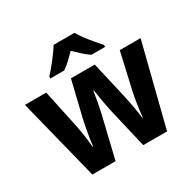

<svg xmlns="http://www.w3.org/2000/svg" viewBox="-165 -941 1128 1117"><g transform="rotate(-30 398.5 -383.0)"><path d="M426 -269Q418 -306 410.5 -350Q403 -394 399 -420H396Q392 -393 384 -348.5Q376 -304 367 -267L303 0H147L10 -547H153L202 -317Q211 -278 218.5 -228.5Q226 -179 229 -140H233Q235 -164 240 -194.5Q245 -225 250.5 -254.5Q256 -284 261 -306L319 -547H479L535 -304Q543 -268 551.5 -222.5Q560 -177 564 -140H567Q570 -175 577 -222.5Q584 -270 593 -309L647 -547H787L649 0H489ZM469 -766Q482 -743 502 -716.5Q522 -690 543.5 -664.5Q565 -639 583 -619V-606H491Q468 -621 445.5 -641.5Q423 -662 398 -686Q373 -661 351.5 -641Q330 -621 308 -606H215V-619Q233 -638 254.5 -664Q276 -690 296 -717.5Q316 -745 329 -766Z"/></g></svg>

Font: Noto Sans Hebrew SemiCondensed
Style: Bold
Weight: 700
Width: 4
Designer: Monotype Design Team
Foundry: Monotype Imaging Inc.
Version: Version 2.004; ttfautohint (v1.8.4.7-5d5b)